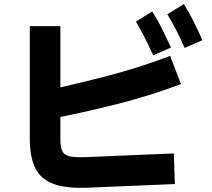

<svg xmlns="http://www.w3.org/2000/svg" viewBox="-20 -875 1040 941"><path d="M832 -123 837 27 407 45Q304 49 242.5 26.5Q181 4 153.5 -50Q126 -104 126 -196V-747H276V-196Q276 -155 285 -135Q294 -115 321 -109Q348 -103 402 -105ZM218 -290 199 -430Q361 -465 514 -505Q667 -545 814 -601L867 -463Q713 -405 550 -364Q387 -323 218 -290ZM885 -640Q862 -692 841.5 -731.5Q821 -771 800 -805L881 -855Q908 -812 930.5 -766.5Q953 -721 972 -678ZM731 -604Q707 -656 687 -695Q667 -734 646 -769L726 -819Q754 -775 776 -730Q798 -685 818 -642Z"/></svg>

Font: Murecho Thin
Style: Bold
Weight: 700
Version: Version 1.010